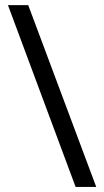

<svg xmlns="http://www.w3.org/2000/svg" viewBox="-20 -734 407 754"><path d="M90.8 -713.9 357.9 0H276.9L11.2 -713.9Z"/></svg>

Font: WebKoruri
Style: Regular
Weight: 400
Foundry: lindwurm / mohemohe
Version: Version 1.00